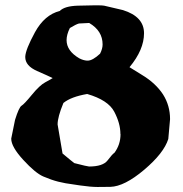

<svg xmlns="http://www.w3.org/2000/svg" viewBox="-20 -706 707 742"><path d="M455.1 -667Q536.6 -641.6 536.6 -577.6Q536.6 -513.7 480.5 -446.3Q494.6 -437 525.1 -418.7Q555.7 -400.4 575.9 -381.3Q596.2 -362.3 609.9 -341.3Q637.2 -298.3 637.2 -245.6L630.4 -168.9Q613.3 -114.3 537.1 -49.8Q460.9 14.6 406.7 16.1Q382.8 16.6 356.9 16.6Q331.1 16.6 289.8 10.7Q248.5 4.9 233.4 2.2Q218.3 -0.5 205.1 -3.9Q178.2 -10.7 147.5 -23.9Q116.7 -37.1 70.1 -87.9Q23.4 -138.7 23.4 -169.9V-170.4L38.1 -242.7Q53.2 -291.5 63.5 -297.6Q73.7 -303.7 103.3 -339.8Q132.8 -376 154.5 -387.7Q176.3 -399.4 183.6 -404.3Q168.9 -411.6 123.3 -431.6Q77.6 -451.7 77.6 -485.4V-486.8Q78.6 -514.2 115.2 -581.5Q152.3 -648.9 210.9 -663.6Q229.5 -682.6 281 -684.1Q332.5 -685.5 349.1 -685.5Q376.5 -685.5 382.3 -684.1ZM422.4 -115.7Q445.8 -147.5 445.8 -187.5Q445.3 -188 445.3 -188.5Q445.3 -229 421.6 -274.2Q397.9 -319.3 316.9 -342.8Q254.4 -332 225.1 -308.1Q202.6 -253.9 202.6 -225.1L221.7 -112.8Q260.7 -80.1 267.1 -75.7Q318.4 -62.5 324.2 -62.5Q377.9 -62.5 396 -86.4Q414.1 -110.4 422.4 -115.7ZM318.8 -471.7Q337.9 -471.7 366.7 -498.5Q376.5 -517.6 376.5 -534.2Q376.5 -586.9 324.7 -617.2L285.2 -615.2Q273.9 -612.3 250 -597.7Q237.3 -572.3 237.3 -550.8Q237.3 -509.3 286.6 -480.5Q301.8 -472.7 315.9 -471.7Z"/></svg>

Font: Drukaatie burti
Style: Heavy
Weight: 800
Version: Version 0.14